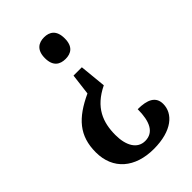

<svg xmlns="http://www.w3.org/2000/svg" viewBox="-220 -623 897 897"><g transform="rotate(-45 228.5 -174.0)"><path d="M251 -540C215 -540 185 -522 185 -468C185 -414 215 -397 251 -397C287 -397 316 -414 316 -468C316 -522 287 -540 251 -540ZM290 -184 277 -316H222L209 -211C97 -159 42 -98 42 11C42 125 122 192 245 192C366 192 425 137 425 74C425 25 386 7 323 7C323 87 300 137 243 137C191 137 164 88 164 19C164 -65 191 -136 290 -184Z"/></g></svg>

Font: Noto Serif Sinhala Condensed SemiBold
Style: Regular
Weight: 600
Width: 3
Designer: Jelle Bosma - Monotype Design Team
Foundry: Monotype Imaging Inc.
Version: Version 2.007